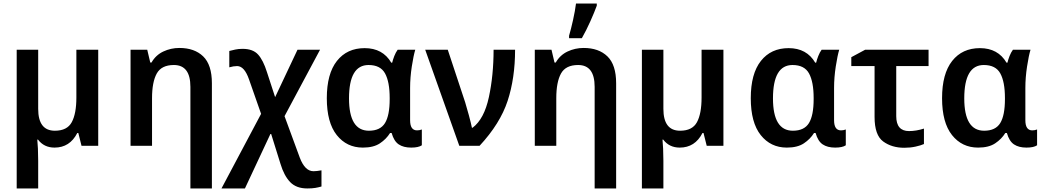

<svg xmlns="http://www.w3.org/2000/svg" viewBox="-20 -821 5878 1081"><path d="M533 -541H410V-272Q410 -181 384 -133Q358 -85 289 -85Q195 -85 195 -208V-541H74V240H195V84Q195 50 193.5 16Q192 -18 190 -35H194Q228 10 287 10Q373 10 415 -72H421L439 0H533Z M990 -551Q942 -551 899.5 -531Q857 -511 833 -469H826L809 -541H715V0H836V-268Q836 -359 862.5 -407Q889 -455 959 -455Q1052 -455 1052 -332V240H1173V-352Q1173 -456 1124 -503.5Q1075 -551 990 -551Z M1346 -546Q1323 -546 1304.5 -542Q1286 -538 1271 -534V-442Q1295 -449 1315 -449Q1356 -449 1382 -374L1450 -180L1227 240H1359L1505 -72L1559 101Q1579 168 1613.5 204Q1648 240 1710 240Q1737 240 1755 237Q1773 234 1790 229V138Q1762 143 1745 143Q1697 143 1668 67L1582 -167L1782 -541H1655L1529 -274L1483 -415Q1462 -482 1433 -514Q1404 -546 1346 -546Z M2023 10Q2083 10 2119 -14Q2155 -38 2176 -72H2185Q2198 -26 2225 -8Q2252 10 2295 10Q2336 10 2355 -3V-92Q2342 -87 2328 -87Q2289 -87 2289 -144V-326Q2289 -385 2298.5 -446.5Q2308 -508 2318 -541H2219Q2208 -526 2200 -505.5Q2192 -485 2188 -468H2183Q2135 -550 2033 -550Q1934 -550 1877 -478Q1820 -406 1820 -268Q1820 -131 1876 -60.5Q1932 10 2023 10ZM2057 -85Q1945 -85 1945 -267Q1945 -455 2055 -455Q2122 -455 2148 -407.5Q2174 -360 2174 -269V-263Q2174 -171 2147.5 -128Q2121 -85 2057 -85Z M2374 -541 2566 0H2680Q2796 -125 2838 -253Q2880 -381 2880 -541H2759Q2759 -397 2732.5 -274Q2706 -151 2641 -102H2637Q2632 -127 2620 -171.5Q2608 -216 2599 -245L2501 -541Z M3266 -551Q3218 -551 3175.5 -531Q3133 -511 3109 -469H3102L3085 -541H2991V0H3112V-268Q3112 -359 3138.5 -407Q3165 -455 3235 -455Q3328 -455 3328 -332V240H3449V-352Q3449 -456 3400 -503.5Q3351 -551 3266 -551ZM3184 -606H3256Q3281 -650 3304 -701.5Q3327 -753 3340 -789V-801H3223Q3218 -761 3206.5 -709Q3195 -657 3184 -620Z M4053 -541H3930V-272Q3930 -181 3904 -133Q3878 -85 3809 -85Q3715 -85 3715 -208V-541H3594V240H3715V84Q3715 50 3713.5 16Q3712 -18 3710 -35H3714Q3748 10 3807 10Q3893 10 3935 -72H3941L3959 0H4053Z M4410 10Q4470 10 4506 -14Q4542 -38 4563 -72H4572Q4585 -26 4612 -8Q4639 10 4682 10Q4723 10 4742 -3V-92Q4729 -87 4715 -87Q4676 -87 4676 -144V-326Q4676 -385 4685.5 -446.5Q4695 -508 4705 -541H4606Q4595 -526 4587 -505.5Q4579 -485 4575 -468H4570Q4522 -550 4420 -550Q4321 -550 4264 -478Q4207 -406 4207 -268Q4207 -131 4263 -60.5Q4319 10 4410 10ZM4444 -85Q4332 -85 4332 -267Q4332 -455 4442 -455Q4509 -455 4535 -407.5Q4561 -360 4561 -269V-263Q4561 -171 4534.5 -128Q4508 -85 4444 -85Z M5208 -541H4851L4773 -499V-449H4904V-163Q4904 -60 4952.5 -24.5Q5001 11 5071 11Q5105 11 5134.5 4.5Q5164 -2 5182 -10V-97Q5138 -83 5098 -83Q5026 -83 5026 -167V-449H5208Z M5487 10Q5547 10 5583 -14Q5619 -38 5640 -72H5649Q5662 -26 5689 -8Q5716 10 5759 10Q5800 10 5819 -3V-92Q5806 -87 5792 -87Q5753 -87 5753 -144V-326Q5753 -385 5762.5 -446.5Q5772 -508 5782 -541H5683Q5672 -526 5664 -505.5Q5656 -485 5652 -468H5647Q5599 -550 5497 -550Q5398 -550 5341 -478Q5284 -406 5284 -268Q5284 -131 5340 -60.5Q5396 10 5487 10ZM5521 -85Q5409 -85 5409 -267Q5409 -455 5519 -455Q5586 -455 5612 -407.5Q5638 -360 5638 -269V-263Q5638 -171 5611.5 -128Q5585 -85 5521 -85Z"/></svg>

Font: Noto Sans Display Medium
Style: Regular
Weight: 500
Designer: Monotype Design Team
Foundry: Monotype Imaging Inc.
Version: Version 1.900